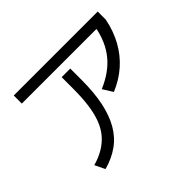

<svg xmlns="http://www.w3.org/2000/svg" viewBox="-156 -961 1193 1193"><g transform="rotate(-45 440.0 -364.5)"><path d="M128.9 -67.8Q181.1 -82.2 221.7 -106.7Q262.2 -131.1 291.1 -165.6Q320 -200 337.8 -247.2Q355.6 -294.4 363.9 -356.7Q372.2 -418.9 372.2 -497.8V-597.8H447.8V-497.8Q447.8 -388.9 430.6 -305Q413.3 -221.1 378.3 -160Q343.3 -98.9 288.9 -60Q234.4 -21.1 161.1 -1.1ZM81.1 -656.7V-727.8H818.9V-656.7ZM495.6 -368.9Q601.1 -413.3 660.6 -486.7Q720 -560 740 -670L818.9 -656.7Q802.2 -572.2 764.4 -503.9Q726.7 -435.6 669.4 -385Q612.2 -334.4 536.7 -303.3Z"/></g></svg>

Font: Paperlogy 4 Regular
Style: Regular
Weight: 400
Designer: redesigned by Lee Juim, glyphs from Gmarket Sans & Montserrat
Foundry: PT&
Version: Version 1.001